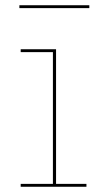

<svg xmlns="http://www.w3.org/2000/svg" viewBox="-20 -713 380 733"><path d="M310 -11V0H59V-11H182V-514H59V-525H194V-11ZM321 -682H54V-693H321Z"/></svg>

Font: Hepta Slab Thin
Style: Regular
Weight: 250
Designer: Michael LaGattuta
Foundry: Michael LaGattuta
Version: Version 1.100; ttfautohint (v1.8) -l 8 -r 50 -G 200 -x 14 -D